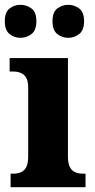

<svg xmlns="http://www.w3.org/2000/svg" viewBox="-31 -777 393 797"><path d="M13 0V-56H24Q43 -56 57 -62.5Q71 -69 78.5 -84.5Q86 -100 86 -128V-413Q86 -440 78 -454Q70 -468 56 -474Q42 -480 25 -480H9V-536H251V-127Q251 -99 259 -83.5Q267 -68 281.5 -62Q296 -56 314 -56H324V0ZM253 -620Q227 -620 207 -635.5Q187 -651 187 -689Q187 -727 207 -742Q227 -757 253 -757Q277 -757 297.5 -742Q318 -727 318 -689Q318 -651 297.5 -635.5Q277 -620 253 -620ZM54 -620Q29 -620 9 -635.5Q-11 -651 -11 -689Q-11 -727 9 -742Q29 -757 54 -757Q79 -757 99.5 -742Q120 -727 120 -689Q120 -651 99.5 -635.5Q79 -620 54 -620Z"/></svg>

Font: Noto Serif Khmer SemiCondensed ExtraBold
Style: Regular
Weight: 800
Width: 4
Designer: Danh Hong and the Monotype Design Team
Foundry: Monotype Imaging Inc.
Version: Version 2.004